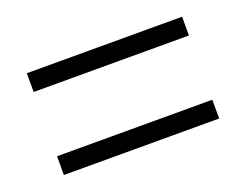

<svg xmlns="http://www.w3.org/2000/svg" viewBox="-55 -578 580 452"><g transform="rotate(-20 235.0 -352.5)"><path d="M40 -480H429V-433H40ZM40 -272H429V-225H40Z"/></g></svg>

Font: Noto Sans Display Light Narrow
Style: Regular
Weight: 300
Width: 4
Designer: Monotype Design team
Foundry: Monotype Imaging Inc.
Version: Version 1.000